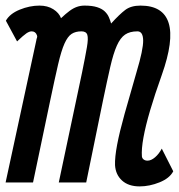

<svg xmlns="http://www.w3.org/2000/svg" viewBox="-20 -652 640 686"><path d="M479 14Q439 14 416 -7Q393 -28 391 -62Q390 -90 398.5 -135Q407 -180 425 -244.5Q443 -309 468 -395Q492 -475 491.5 -507.5Q491 -540 471 -540Q444 -540 427 -528.5Q410 -517 397.5 -489Q385 -461 374 -413Q363 -365 348 -293L288 0H190L273 -392Q285 -451 290.5 -483Q296 -515 292 -527.5Q288 -540 271 -540Q250 -540 236 -531Q222 -522 210.5 -496.5Q199 -471 187.5 -421.5Q176 -372 159 -291L98 0H0L110 -509Q110 -512 112 -516.5Q114 -521 112 -526Q107 -540 93 -540Q85 -540 74.5 -533Q64 -526 41 -504L1 -578Q15 -603 50.5 -617.5Q86 -632 121 -632Q150 -632 170.5 -619Q191 -606 198 -587Q215 -603 228.5 -613Q242 -623 255 -627.5Q268 -632 282 -632Q309 -632 326.5 -626.5Q344 -621 354 -611.5Q364 -602 369 -590.5Q374 -579 377 -568Q407 -601 427.5 -616.5Q448 -632 482 -632Q563 -632 582.5 -570Q602 -508 558 -384Q533 -314 516.5 -258Q500 -202 492.5 -160.5Q485 -119 487 -93Q488 -86 493.5 -82Q499 -78 507 -78Q520 -78 534 -90Q548 -102 558 -121L599 -40Q586 -15 550 -0.5Q514 14 479 14Z"/></svg>

Font: Victor Mono Thin
Style: Bold Italic
Weight: 700
Italic angle: -12°
Monospace: yes
Version: Version 1.561;gftools[0.9.30]